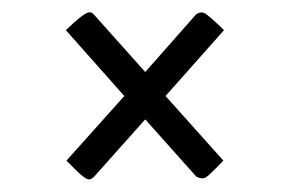

<svg xmlns="http://www.w3.org/2000/svg" viewBox="-20 -437 473 312"><path d="M344 -388 249 -281 343 -176Q321 -153 315 -149Q309 -145 299 -150L216 -243L133 -150Q129 -146 125.5 -145.5Q122 -145 116 -149.5Q110 -154 105 -159Q100 -164 88 -176L182 -281L87 -388Q118 -418 126 -417Q129 -417 132 -414L216 -320L299 -414Q307 -419 313.5 -415Q320 -411 339 -393Q342 -390 344 -388Z"/></svg>

Font: Yanone Kaffeesatz Light
Style: Regular
Weight: 300
Designer: Yanone (Cyrillic: Daniel Pouzeot)
Foundry: Yanone
Version: Version 1.003;PS 001.003;hotconv 1.0.88;makeotf.lib2.5.64775